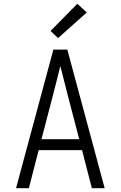

<svg xmlns="http://www.w3.org/2000/svg" viewBox="-20 -998 640 1018"><path d="M65 0 263 -735H337L535 0H467L415 -202H185L133 0ZM200 -260H400L340 -490Q330 -529 320 -568.5Q310 -608 300 -648Q290 -608 280 -568.5Q270 -529 260 -490ZM288 -796 248 -834 390 -978 440 -932Z"/></svg>

Font: Iosevka SS04 Light Extended
Style: Regular
Weight: 300
Width: 7
Monospace: yes
Designer: Belleve Invis
Foundry: Belleve Invis
Version: Version 19.0.0; ttfautohint (v1.8.4)